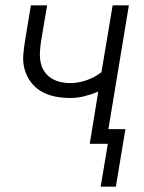

<svg xmlns="http://www.w3.org/2000/svg" viewBox="-20 -540 540 721"><path d="M415 161H358L385 0H317L349 -196Q323 -185 296.5 -178.5Q270 -172 244 -172Q215 -172 187 -177.5Q159 -183 135.5 -196.5Q112 -210 96 -231.5Q80 -253 72.5 -279.5Q65 -306 67.5 -335Q70 -364 75 -393L96 -520H157L134 -384Q131 -364 130 -344.5Q129 -325 132.5 -306.5Q136 -288 146 -272.5Q156 -257 171.5 -247Q187 -237 205.5 -232.5Q224 -228 243 -228Q274 -228 304.5 -238.5Q335 -249 361 -269L403 -520H464L387 -55H451Z"/></svg>

Font: Iosevka Light
Style: Italic
Weight: 300
Italic angle: -9°
Monospace: yes
Designer: Belleve Invis
Foundry: Belleve Invis
Version: Version 32.5.0; ttfautohint (v1.8.4)